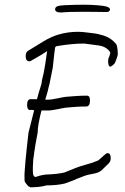

<svg xmlns="http://www.w3.org/2000/svg" viewBox="-20 -772 529 815"><path d="M108 23 105 21Q98 19 85 -1Q84 -5 84 -18Q84 -24 84 -32Q84 -40 85 -49Q87 -81 94 -147L101 -209L125 -304Q120 -305 116 -305.5Q112 -306 108 -305Q95 -305 95 -326Q95 -351 110 -351Q134 -351 137 -351Q140 -362 144.5 -378.5Q149 -395 156 -416Q156 -420 158 -430.5Q160 -441 162.5 -450.5Q165 -460 165 -460Q171 -488 180 -555Q170 -548 152.5 -537.5Q135 -527 110 -513Q108 -512 104 -512Q89 -512 89 -534Q89 -551 100 -557L164 -596Q197 -616 227 -625Q268 -637 310 -637Q329 -637 350 -634Q391 -630 405 -625Q433 -619 452 -605Q461 -599 474 -584Q480 -568 480 -540Q478 -529 468 -505Q461 -495 449 -489Q441 -489 440 -502Q439 -504 439 -507Q439 -510 439 -512Q439 -516 439.5 -519Q440 -522 441 -526Q446 -534 447 -544Q448 -545 448 -547Q448 -552 441 -559Q426 -575 399.5 -579Q373 -583 346 -586Q343 -587 339 -587Q335 -587 330 -587Q310 -587 284 -584.5Q258 -582 239 -579Q220 -576 220 -576Q216 -574 214 -571Q213 -566 210.5 -544.5Q208 -523 204 -485L190 -415L185 -396Q184 -389 180.5 -377.5Q177 -366 172 -349H185Q193 -349 202 -350.5Q211 -352 221 -354Q234 -357 243.5 -358.5Q253 -360 259 -361Q282 -363 304.5 -364.5Q327 -366 349 -366Q362 -366 362 -346Q362 -320 346 -320Q324 -320 302.5 -318.5Q281 -317 259 -315Q254 -314 244.5 -312.5Q235 -311 222 -308Q211 -306 201.5 -304.5Q192 -303 184 -303H156Q140 -240 140 -210Q136 -191 131 -161.5Q126 -132 121 -93L120 -73Q120 -71 119.5 -61.5Q119 -52 120 -36Q122 -20 132 -21Q137 -23 147.5 -26Q158 -29 174 -31Q227 -33 254 -40Q265 -45 301 -59Q309 -62 322 -66.5Q335 -71 354 -76Q368 -79 397 -91L429 -119Q434 -122 436 -122Q450 -122 450 -100Q450 -87 441 -78L410 -48Q398 -39 383 -36L359 -31Q351 -30 337.5 -25Q324 -20 306 -13Q299 -9 286.5 -4.5Q274 0 255 7Q239 11 218.5 13Q198 15 174 15V16Q158 20 141.5 21.5Q125 23 108 23ZM238 -719Q214 -719 214 -733Q214 -744 229 -747Q236 -749 255.5 -750Q275 -751 297.5 -751.5Q320 -752 337 -752Q368 -752 396 -749.5Q424 -747 433 -744Q447 -739 447 -732Q447 -728 443.5 -724.5Q440 -721 433 -721Q417 -721 395.5 -721.5Q374 -722 337 -722Q267 -722 241 -719Z"/></svg>

Font: Square Peg
Style: Regular
Weight: 400
Designer: Robert E. Leuschke
Foundry: Robert E. Leuschke
Version: Version 1.010; ttfautohint (v1.8.4.7-5d5b)